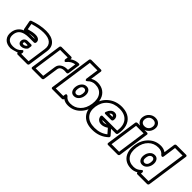

<svg xmlns="http://www.w3.org/2000/svg" viewBox="173 -1978 3148 3148"><g transform="rotate(45 1747.5 -403.5)"><path d="M22.9 -162.1Q31.2 -221.2 64.7 -264.4Q98.1 -307.6 152.8 -330.1Q140.1 -333.5 137.2 -346.2L108.9 -496.1Q107.4 -506.3 112.8 -515.1Q118.2 -523.9 127.9 -526.9Q285.2 -582 415 -582Q541.5 -582 608.2 -522Q674.8 -461.9 659.2 -354L607.9 0Q606.4 10.7 597.4 17.8Q588.4 24.9 579.1 24.9H357.9Q347.2 24.9 341.3 17.1Q335.4 9.3 336.9 0Q227.1 35.2 203.1 35.2Q107.9 35.2 59.1 -19.3Q10.3 -73.7 22.9 -162.1ZM73.2 -162.1Q63 -92.8 98.1 -54Q133.3 -15.1 210 -15.1Q300.8 -15.1 352.1 -74.2Q360.8 -84.5 368.9 -86.9Q377 -89.4 381.6 -85Q386.2 -80.6 389.6 -75Q393.1 -69.3 394.5 -64.5L396 -59.1L391.1 -24.9H562L608.9 -354Q621.1 -439 570.1 -485.6Q519 -532.2 408.2 -532.2Q301.8 -532.2 163.1 -488.8L182.1 -386.2Q185.1 -386.2 189 -388.2Q275.4 -414.1 336.9 -414.1Q384.8 -414.1 411.9 -392.3Q439 -370.6 434.1 -330.1Q432.6 -318.8 424.3 -311.5Q416 -304.2 405.8 -304.2H280.8Q238.8 -304.2 196.8 -293.9Q140.6 -279.8 110.6 -247.6Q80.6 -215.3 73.2 -162.1ZM233.9 -350.1Q268.1 -354 288.1 -354H375Q360.4 -363.8 329.1 -363.8Q293 -363.8 233.9 -350.1ZM236.8 -181.2Q241.2 -212.4 264.6 -231.2Q288.1 -250 319.8 -250H397.9Q407.2 -250 413.8 -242.9Q420.4 -235.8 418.9 -225.1L412.1 -174.8Q410.2 -167 405.8 -161.1Q385.7 -135.7 358.2 -121.8Q330.6 -107.9 301.8 -107.9Q268.6 -107.9 250.5 -128.4Q232.4 -148.9 236.8 -181.2ZM287.1 -181.2Q285.6 -168 290 -163.1Q294.4 -158.2 309.1 -158.2Q337.9 -158.2 362.8 -183.1L366.2 -200.2H313Q297.9 -200.2 293.2 -196.5Q288.6 -192.9 287.1 -181.2Z M671.9 0 751 -546.9Q752.4 -557.6 761 -564.7Q769.5 -571.8 778.8 -571.8H1003.9Q1014.6 -571.8 1021 -563.7Q1027.3 -555.7 1025.9 -546.9L1023.9 -532.2Q1091.3 -582 1172.9 -582Q1183.6 -582 1189.5 -574.2Q1195.3 -566.4 1193.8 -557.1L1164.6 -354Q1163.6 -344.2 1155.5 -335.7Q1147.5 -327.1 1132.8 -329.1Q1111.3 -332 1093.8 -332Q994.6 -332 984.9 -261.2L946.8 0Q945.3 10.7 936.3 17.8Q927.2 24.9 918 24.9H692.9Q682.1 24.9 676.3 17.1Q670.4 9.3 671.9 0ZM725.6 -24.9H900.9L934.6 -261.2Q942.9 -318.4 989.5 -350.1Q1036.1 -381.8 1101.6 -381.8H1118.7L1139.6 -529.8Q1062.5 -519.5 1007.8 -453.1Q999.5 -442.9 992.2 -440.7Q984.9 -438.5 980 -442.4Q975.1 -446.3 971.2 -451.7Q967.3 -457 965.3 -461.9L963.9 -466.8L971.7 -522H796.9Z M1138.2 0 1245.1 -742.2Q1246.6 -752.9 1255.9 -760Q1265.1 -767.1 1274.4 -767.1H1499.5Q1510.3 -767.1 1516.1 -759.3Q1522 -751.5 1520.5 -742.2L1492.2 -546.9Q1548.3 -580.1 1611.3 -580.1Q1693.8 -580.1 1750.7 -540.8Q1807.6 -501.5 1831.3 -431.2Q1855 -360.8 1842.3 -270Q1822.8 -134.8 1736.6 -50.8Q1650.4 33.2 1528.3 33.2Q1461.4 33.2 1413.6 -1V0Q1412.1 10.7 1402.8 17.8Q1393.6 24.9 1384.3 24.9H1159.2Q1148.4 24.9 1142.6 17.1Q1136.7 9.3 1138.2 0ZM1192.4 -24.9H1367.2L1371.1 -56.2Q1373 -69.3 1378.4 -75.9Q1383.8 -82.5 1390.4 -82.3Q1397 -82 1403.1 -79.8Q1409.2 -77.6 1413.1 -74.7L1417.5 -71.8Q1456.5 -17.1 1535.2 -17.1Q1636.2 -17.1 1705.8 -84.5Q1775.4 -151.9 1792.5 -270Q1809.6 -391.6 1758.3 -460.7Q1707 -529.8 1603.5 -529.8Q1528.8 -529.8 1476.6 -476.1Q1459 -460.4 1449.7 -464.1Q1440.4 -467.8 1437.5 -480L1434.6 -492.2L1466.3 -716.8H1291.5ZM1528.3 -407.2Q1577.6 -407.2 1600.8 -369.6Q1624 -332 1616.2 -275.9Q1608.4 -220.2 1574 -182.6Q1539.6 -145 1490.2 -145Q1441.9 -145 1418.7 -182.9Q1395.5 -220.7 1403.3 -275.9Q1411.1 -331.1 1445.6 -369.1Q1480 -407.2 1528.3 -407.2ZM1497.6 -194.8Q1522.9 -194.8 1542 -215.3Q1561 -235.8 1566.4 -275.9Q1571.8 -316.4 1558.8 -336.7Q1545.9 -356.9 1520.5 -356.9Q1495.6 -356.9 1477.1 -336.7Q1458.5 -316.4 1453.1 -275.9Q1447.8 -235.4 1460.2 -215.1Q1472.7 -194.8 1497.6 -194.8Z M1813.5 -271Q1833.5 -410.6 1933.6 -495.4Q2033.7 -580.1 2175.3 -580.1Q2179.2 -580.1 2187.3 -579.6Q2195.3 -579.1 2199.2 -579.1Q2293 -573.7 2354.7 -527.6Q2416.5 -481.4 2438.5 -402.6Q2460.4 -323.7 2439.5 -222.2Q2437.5 -211.9 2429 -205.1Q2420.4 -198.2 2411.1 -198.2H2301.3L2378.4 -109.9Q2384.3 -102.5 2383.1 -92.3Q2381.8 -82 2374.5 -75.2Q2260.7 33.2 2092.3 33.2Q1943.8 33.2 1868.9 -49.8Q1793.9 -132.8 1813.5 -271ZM1863.3 -271Q1846.7 -153.3 1908.2 -85.2Q1969.7 -17.1 2099.1 -17.1Q2231 -17.1 2323.2 -91.8L2252.4 -172.9Q2192.9 -132.8 2136.2 -132.8Q2095.7 -132.8 2068.6 -154.3Q2041.5 -175.8 2033.2 -214.8Q2030.3 -231.4 2037.6 -239.7Q2044.9 -248 2053.7 -248H2062.5H2394Q2414.1 -379.4 2354.2 -454.6Q2294.4 -529.8 2167.5 -529.8Q2044.4 -529.8 1962.4 -460Q1880.4 -390.1 1863.3 -271ZM2044.4 -332Q2058.6 -373.5 2087.4 -401.9Q2116.2 -430.2 2155.3 -430.2Q2196.8 -430.2 2217.8 -399.2Q2238.8 -368.2 2229.5 -325.2Q2228 -316.4 2219.7 -309.1Q2211.4 -301.8 2201.2 -301.8H2065.4Q2052.7 -301.8 2047.1 -308.1Q2041.5 -314.5 2042.7 -321Q2043.9 -327.6 2044.4 -332ZM2099.1 -198.2Q2114.3 -183.1 2143.1 -183.1Q2169.4 -183.1 2202.1 -198.2ZM2106.4 -352.1H2180.2Q2175.8 -379.9 2148.4 -379.9Q2123.5 -379.9 2106.4 -352.1Z M2432.1 0 2511.2 -546.9Q2512.7 -557.6 2521.2 -564.7Q2529.8 -571.8 2539.1 -571.8H2764.2Q2774.9 -571.8 2781.2 -563.7Q2787.6 -555.7 2786.1 -546.9L2707 0Q2705.6 10.7 2696.5 17.8Q2687.5 24.9 2678.2 24.9H2453.1Q2442.4 24.9 2436.5 17.1Q2430.7 9.3 2432.1 0ZM2485.8 -24.9H2661.1L2731.9 -522H2557.1ZM2556.9 -603.5Q2522.9 -643.1 2532.2 -703.1Q2541.5 -763.2 2586.2 -802.5Q2630.9 -841.8 2690.9 -841.8Q2751 -841.8 2785.2 -802.5Q2819.3 -763.2 2810.1 -703.1Q2800.8 -643.1 2755.9 -603.5Q2710.9 -564 2650.9 -564Q2590.8 -564 2556.9 -603.5ZM2615.7 -767.8Q2587.9 -743.7 2582 -703.1Q2576.2 -662.6 2596.9 -638.2Q2617.7 -613.8 2658.2 -613.8Q2698.7 -613.8 2726.6 -638.2Q2754.4 -662.6 2760.3 -703.1Q2766.1 -743.7 2745.4 -767.8Q2724.6 -792 2684.1 -792Q2643.6 -792 2615.7 -767.8Z M2763.2 -276.9Q2782.7 -412.1 2868.9 -496.1Q2955.1 -580.1 3077.1 -580.1Q3144 -580.1 3191.9 -545.9L3220.2 -742.2Q3221.7 -752.9 3230.7 -760Q3239.7 -767.1 3249 -767.1H3474.1Q3484.9 -767.1 3490.7 -759.3Q3496.6 -751.5 3495.1 -742.2L3388.2 0Q3386.7 10.7 3377.4 17.8Q3368.2 24.9 3358.9 24.9H3133.8Q3123.5 24.9 3117.7 17.6Q3111.8 10.3 3112.8 0Q3056.6 33.2 2994.1 33.2Q2911.6 33.2 2854.7 -6.1Q2797.9 -45.4 2774.2 -115.7Q2750.5 -186 2763.2 -276.9ZM2813 -276.9Q2795.9 -155.3 2846.7 -86.2Q2897.5 -17.1 3001 -17.1Q3076.7 -17.1 3128.9 -70.8Q3146.5 -86.4 3155.8 -82.8Q3165 -79.1 3168 -67.4L3170.9 -55.2L3167 -24.9H3341.8L3440.9 -716.8H3266.1L3233.9 -491.2Q3231.9 -478 3226.6 -471.4Q3221.2 -464.8 3214.8 -464.8Q3208.5 -464.8 3202.4 -467Q3196.3 -469.2 3192.4 -472.2L3188 -475.1Q3148.9 -529.8 3068.8 -529.8Q2967.8 -529.8 2898.9 -462.6Q2830.1 -395.5 2813 -276.9ZM2988.8 -271Q2996.6 -326.7 3031.2 -364.3Q3065.9 -401.9 3115.2 -401.9Q3163.6 -401.9 3186.8 -364Q3210 -326.2 3202.1 -271Q3194.3 -215.8 3160.2 -178Q3126 -140.1 3077.1 -140.1Q3027.8 -140.1 3004.4 -177.5Q2981 -214.8 2988.8 -271ZM3039.1 -271Q3033.2 -230.5 3045.9 -210.2Q3058.6 -189.9 3084 -189.9Q3108.9 -189.9 3127.7 -210.2Q3146.5 -230.5 3151.9 -271Q3157.2 -312 3144.8 -332Q3132.3 -352.1 3107.9 -352.1Q3082.5 -352.1 3063.5 -331.5Q3044.4 -311 3039.1 -271Z"/></g></svg>

Font: Trueno Black Outline
Style: Italic
Weight: 900
Width: 6
Designer: Julieta Ulanovsky
Foundry: Julieta Ulanovsky
Version: Version 3.001b | FøM Fix